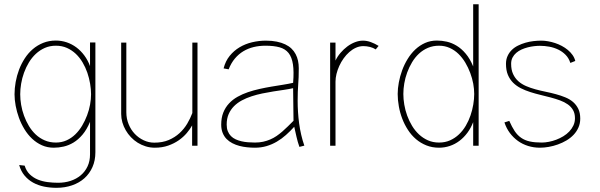

<svg xmlns="http://www.w3.org/2000/svg" viewBox="-20 -690 2840 909"><path d="M431.6 -488.8H406.2V-377Q396 -404.8 379.4 -427.2Q362.8 -449.7 341.6 -465.6Q320.3 -481.4 295.7 -489.7Q271 -498 244.6 -498Q211.9 -498 184.6 -487.1Q157.2 -476.1 135.5 -457.5Q113.8 -439 97.4 -413.8Q81.1 -388.7 70.3 -360.4Q59.6 -332 54.2 -302Q48.8 -272 48.8 -243.7Q48.8 -217.8 54.2 -189Q59.6 -160.2 69.8 -132.1Q80.1 -104 95.7 -78.4Q111.3 -52.7 132.1 -33.2Q152.8 -13.7 178.5 -2.2Q204.1 9.3 234.9 9.3Q257.8 9.3 281.5 3.9Q305.2 -1.5 327.9 -15.1Q350.6 -28.8 370.8 -52.7Q391.1 -76.7 406.2 -113.3V41Q406.2 72.8 394.5 97.7Q382.8 122.6 362.3 139.9Q341.8 157.2 314.2 166.3Q286.6 175.3 254.9 175.3Q230.5 175.3 205.6 172.1Q180.7 168.9 159.2 160.2Q137.7 151.4 121.1 135.5Q104.5 119.6 96.7 94.2L70.8 91.3Q79.1 120.6 96.2 141.1Q113.3 161.6 136.7 174.6Q160.2 187.5 188.5 193.4Q216.8 199.2 247.6 199.2Q287.1 199.2 321 187.5Q355 175.8 379.4 154.1Q403.8 132.3 417.7 101.1Q431.6 69.8 431.6 30.8ZM411.1 -243.7Q411.1 -220.7 406.5 -195.1Q401.9 -169.4 392.3 -144Q382.8 -118.7 368.9 -95.2Q355 -71.8 336.7 -54Q318.4 -36.1 295.2 -25.6Q272 -15.1 244.6 -15.1Q215.8 -15.1 191.9 -25.4Q168 -35.6 149.4 -53Q130.9 -70.3 116.9 -93.5Q103 -116.7 93.8 -142.1Q84.5 -167.5 80.1 -193.6Q75.7 -219.7 75.7 -243.7Q75.7 -267.6 80.1 -293.9Q84.5 -320.3 93.8 -345.9Q103 -371.6 116.9 -394.5Q130.9 -417.5 149.7 -435.1Q168.5 -452.6 192.1 -463.1Q215.8 -473.6 244.6 -473.6Q273.4 -473.6 296.9 -463.1Q320.3 -452.6 338.9 -435.1Q357.4 -417.5 371.1 -394.3Q384.8 -371.1 393.6 -345.5Q402.3 -319.8 406.7 -293.5Q411.1 -267.1 411.1 -243.7Z M915 -488.3H890.6V-154.8Q881.3 -129.9 866.5 -104.7Q851.6 -79.6 829.8 -59.6Q808.1 -39.6 778.8 -27.1Q749.5 -14.6 710.4 -14.6Q684.1 -14.6 660.2 -25.9Q636.2 -37.1 617.9 -56.4Q599.6 -75.7 588.9 -102.1Q578.1 -128.4 578.1 -158.7V-488.3H553.7V-150.4Q553.7 -130.4 559.3 -110.8Q564.9 -91.3 575.2 -73.5Q585.4 -55.7 599.9 -40.5Q614.3 -25.4 631.8 -14.4Q649.4 -3.4 669.9 2.9Q690.4 9.3 712.9 9.3Q748 9.3 776.4 -0.7Q804.7 -10.7 826.7 -26.1Q848.6 -41.5 864.3 -60.1Q879.9 -78.6 889.6 -96.2V0H915Z M1420.9 -0.5Q1412.1 -25.4 1406 -52Q1399.9 -78.6 1396.2 -105.7Q1392.6 -132.8 1390.9 -159.9Q1389.2 -187 1389.2 -212.9Q1389.2 -237.3 1389.9 -255.4Q1390.6 -273.4 1391.8 -290Q1393.1 -306.6 1393.8 -324.7Q1394.5 -342.8 1394.5 -367.2Q1394.5 -385.7 1390.9 -402.6Q1387.2 -419.4 1379.6 -433.8Q1372.1 -448.2 1359.9 -460Q1347.7 -471.7 1330.3 -480Q1313 -488.3 1290.3 -492.9Q1267.6 -497.6 1238.8 -497.6Q1206.1 -497.6 1173.8 -490Q1141.6 -482.4 1114.5 -466.3Q1087.4 -450.2 1067.4 -425.5Q1047.4 -400.9 1038.6 -366.2L1062.5 -361.8Q1074.2 -391.6 1092 -412.8Q1109.9 -434.1 1132.3 -447.5Q1154.8 -460.9 1181.2 -467.3Q1207.5 -473.6 1236.3 -473.6Q1276.4 -473.6 1303.5 -466.1Q1330.6 -458.5 1346.2 -439Q1361.8 -419.4 1366.9 -385.3Q1372.1 -351.1 1367.7 -297.9Q1346.2 -293 1319.8 -288.8Q1293.5 -284.7 1265.6 -280Q1237.8 -275.4 1209.2 -269Q1180.7 -262.7 1154.1 -253.7Q1127.4 -244.6 1104.5 -231.7Q1081.5 -218.8 1064.2 -200.2Q1046.9 -181.6 1037.1 -157Q1027.3 -132.3 1027.3 -100.1Q1027.3 -77.6 1034.2 -60.8Q1041 -43.9 1052.7 -32Q1064.5 -20 1080.1 -12Q1095.7 -3.9 1113.3 0.7Q1130.9 5.4 1149.9 7.3Q1168.9 9.3 1187 9.3Q1216.3 9.3 1241.9 1.7Q1267.6 -5.9 1290.5 -19.3Q1313.5 -32.7 1333.7 -50.8Q1354 -68.8 1373 -89.8Q1378.4 -65.9 1383.8 -42Q1389.2 -18.1 1397.5 5.4ZM1369.6 -118.2Q1356 -104.5 1342.8 -91.6Q1329.6 -78.6 1316.4 -67.1Q1303.2 -55.7 1289.3 -46.1Q1275.4 -36.6 1259.5 -29.8Q1243.7 -22.9 1225.8 -19Q1208 -15.1 1187 -15.1Q1170.9 -15.1 1154.8 -16.4Q1138.7 -17.6 1123.8 -21Q1108.9 -24.4 1095.9 -30.3Q1083 -36.1 1073.5 -45.7Q1064 -55.2 1058.6 -68.6Q1053.2 -82 1053.2 -100.1Q1053.2 -128.4 1062.5 -149.7Q1071.8 -170.9 1087.6 -187Q1103.5 -203.1 1125 -214.6Q1146.5 -226.1 1171.1 -234.1Q1195.8 -242.2 1222.2 -247.6Q1248.5 -252.9 1274.4 -257.1Q1300.3 -261.2 1324.2 -264.6Q1348.1 -268.1 1367.7 -272.5Z M1772.5 -472.7Q1754.4 -483.9 1735.6 -490.7Q1716.8 -497.6 1698.2 -497.6Q1679.7 -497.6 1660.6 -490.2Q1641.6 -482.9 1624.3 -470Q1606.9 -457 1592.3 -439.9Q1577.6 -422.9 1568.4 -403.3V-488.3H1543V0H1568.4V-303.2Q1568.4 -320.8 1573 -339.8Q1577.6 -358.9 1586.2 -377.7Q1594.7 -396.5 1606.9 -413.6Q1619.1 -430.7 1633.8 -443.6Q1648.4 -456.5 1665.3 -464.1Q1682.1 -471.7 1700.7 -471.7Q1708 -471.7 1715.8 -470.7Q1723.6 -469.7 1731.4 -467.8Q1739.3 -465.8 1746.1 -462.9Q1752.9 -460 1758.8 -456.1Z M2246.1 0V-669.9H2220.2V-375.5Q2205.1 -412.1 2184.8 -436Q2164.6 -460 2141.8 -473.6Q2119.1 -487.3 2095.5 -492.7Q2071.8 -498 2048.8 -498Q2018.1 -498 1992.4 -486.6Q1966.8 -475.1 1946 -455.6Q1925.3 -436 1909.7 -410.4Q1894 -384.8 1883.8 -356.7Q1873.5 -328.6 1868.2 -299.8Q1862.8 -271 1862.8 -245.1Q1862.8 -216.8 1868.2 -186.8Q1873.5 -156.7 1884.3 -128.4Q1895 -100.1 1911.4 -75Q1927.7 -49.8 1949.5 -31.2Q1971.2 -12.7 1998.5 -1.7Q2025.9 9.3 2058.6 9.3Q2085 9.3 2109.6 1Q2134.3 -7.3 2155.3 -23.2Q2176.3 -39.1 2192.9 -61.5Q2209.5 -84 2220.2 -111.8V0ZM1889.6 -245.1Q1889.6 -269 1894 -295.2Q1898.4 -321.3 1907.7 -346.7Q1917 -372.1 1930.9 -395.3Q1944.8 -418.5 1963.4 -435.8Q1981.9 -453.1 2005.9 -463.4Q2029.8 -473.6 2058.6 -473.6Q2085.9 -473.6 2109.1 -463.1Q2132.3 -452.6 2150.6 -434.8Q2168.9 -417 2182.9 -393.6Q2196.8 -370.1 2206.3 -344.7Q2215.8 -319.3 2220.5 -293.7Q2225.1 -268.1 2225.1 -245.1Q2225.1 -221.7 2220.7 -195.3Q2216.3 -168.9 2207.5 -143.3Q2198.7 -117.7 2185.1 -94.5Q2171.4 -71.3 2152.8 -53.7Q2134.3 -36.1 2110.8 -25.6Q2087.4 -15.1 2058.6 -15.1Q2029.8 -15.1 2006.1 -25.6Q1982.4 -36.1 1963.6 -53.7Q1944.8 -71.3 1930.9 -94.2Q1917 -117.2 1907.7 -142.8Q1898.4 -168.5 1894 -194.8Q1889.6 -221.2 1889.6 -245.1Z M2703.6 -401.4Q2699.7 -417 2690.4 -429.9Q2681.2 -442.9 2668.2 -453.6Q2655.3 -464.4 2639.6 -472.7Q2624 -481 2607.7 -486.3Q2591.3 -491.7 2574.7 -494.6Q2558.1 -497.6 2543 -497.6Q2525.4 -497.6 2505.9 -495.4Q2486.3 -493.2 2467.8 -487.8Q2449.2 -482.4 2432.4 -474.1Q2415.5 -465.8 2403.1 -453.6Q2390.6 -441.4 2383.1 -425Q2375.5 -408.7 2375.5 -387.7Q2375.5 -357.4 2384.5 -335.7Q2393.6 -314 2409.4 -298.3Q2425.3 -282.7 2446 -272.2Q2466.8 -261.7 2490.5 -254.2Q2514.2 -246.6 2538.8 -240.7Q2563.5 -234.9 2587.2 -228.5Q2610.8 -222.2 2631.6 -214.6Q2652.3 -207 2668.2 -195.8Q2684.1 -184.6 2693.1 -168.7Q2702.1 -152.8 2702.1 -130.4Q2702.1 -111.8 2694.8 -96.2Q2687.5 -80.6 2675.3 -67.6Q2663.1 -54.7 2647 -44.9Q2630.9 -35.2 2613.5 -28.6Q2596.2 -22 2578.4 -18.6Q2560.5 -15.1 2544.9 -15.1Q2511.7 -15.1 2488.3 -20.3Q2464.8 -25.4 2447.3 -37.6Q2429.7 -49.8 2416.7 -69.3Q2403.8 -88.9 2391.1 -117.7L2368.2 -110.4Q2377.4 -82.5 2393.8 -60.5Q2410.2 -38.6 2431.9 -22.9Q2453.6 -7.3 2480.2 1Q2506.8 9.3 2536.1 9.3Q2556.2 9.3 2578.1 5.4Q2600.1 1.5 2621.3 -6.1Q2642.6 -13.7 2661.9 -25.1Q2681.2 -36.6 2695.6 -51.8Q2710 -66.9 2718.5 -86.2Q2727.1 -105.5 2727.1 -128.4Q2727.1 -155.8 2717.8 -174.8Q2708.5 -193.8 2692.9 -207.3Q2677.2 -220.7 2656.2 -229.2Q2635.3 -237.8 2611.8 -244.1Q2588.4 -250.5 2563.5 -255.6Q2538.6 -260.7 2515.1 -267.1Q2491.7 -273.4 2470.7 -282.5Q2449.7 -291.5 2434.1 -305.4Q2418.5 -319.3 2409.2 -339.4Q2399.9 -359.4 2399.9 -387.7Q2399.9 -404.8 2406.5 -417.5Q2413.1 -430.2 2424.1 -439.7Q2435.1 -449.2 2449.2 -455.6Q2463.4 -461.9 2478.5 -465.8Q2493.7 -469.7 2508.8 -471.4Q2523.9 -473.1 2536.1 -473.1Q2558.1 -473.1 2580.6 -469Q2603 -464.8 2622.8 -455.3Q2642.6 -445.8 2657.7 -430.4Q2672.9 -415 2680.2 -392.1Z"/></svg>

Font: SaysetthaMai Thin
Style: Regular
Weight: 100
Designer: John M. Durdin
Foundry: Lao Script for Windows
Version: Version 1.101